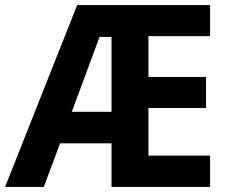

<svg xmlns="http://www.w3.org/2000/svg" viewBox="-21 -734 898 754"><path d="M804 0H417V-171H215L151 0H-1L282 -714H804V-592H562V-432H788V-310H562V-123H804ZM261 -295H417V-589H370Z"/></svg>

Font: Noto Sans Armenian SemiCondensed
Style: Bold
Weight: 700
Width: 4
Designer: Monotype Design Team
Foundry: Monotype Imaging Inc.
Version: Version 2.008; ttfautohint (v1.8.4.7-5d5b)